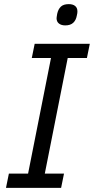

<svg xmlns="http://www.w3.org/2000/svg" viewBox="-20 -910 455 930"><path d="M276 0H9L23 -69H116L227 -629H134L148 -698H415L401 -629H308L197 -69H290ZM296 -787Q277 -787 265.5 -796Q254 -805 254 -822Q254 -826 255 -830.5Q256 -835 257 -843Q262 -866 275 -878Q288 -890 313 -890Q333 -890 344 -881Q355 -872 355 -855Q355 -851 354.5 -846.5Q354 -842 352 -834Q348 -812 334.5 -799.5Q321 -787 296 -787Z"/></svg>

Font: IBM Plex Sans
Style: Italic
Weight: 400
Italic angle: -11.31°
Designer: Mike Abbink, Paul van der Laan, Pieter van Rosmalen
Foundry: Bold Monday
Version: Version 3.201